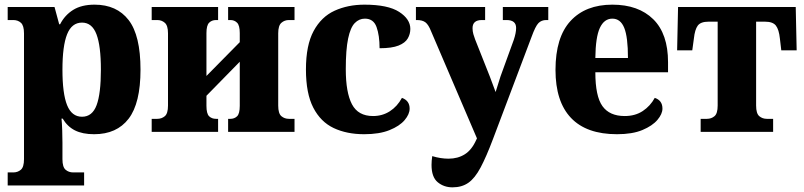

<svg xmlns="http://www.w3.org/2000/svg" viewBox="-20 -566 3452 824"><path d="M13 230V174H37Q56 174 69.5 162.5Q83 151 83 117V-423Q83 -456 70 -468Q57 -480 37 -480H13V-536H214L234 -462H238Q258 -501 294 -523.5Q330 -546 386 -546Q481 -546 532 -480Q583 -414 583 -267Q583 -123 532 -56.5Q481 10 384 10Q334 10 301.5 -6.5Q269 -23 249 -57H244Q246 -36 247 -7.5Q248 21 248 46V117Q248 151 261.5 162.5Q275 174 294 174H341V230ZM332 -65Q376 -65 394.5 -114.5Q413 -164 413 -267Q413 -369 394 -419Q375 -469 332 -469Q288 -469 268 -419Q248 -369 248 -267Q248 -164 268 -114.5Q288 -65 332 -65Z M631 0V-56H655Q674 -56 687.5 -67.5Q701 -79 701 -113V-423Q701 -456 687.5 -468Q674 -480 655 -480H631V-536H916V-480H907Q889 -480 877.5 -468.5Q866 -457 866 -424V-240L1009 -385V-424Q1009 -457 997.5 -468.5Q986 -480 969 -480H959V-536H1244V-480H1220Q1201 -480 1187.5 -468Q1174 -456 1174 -423V-113Q1174 -79 1187.5 -67.5Q1201 -56 1220 -56H1244V0H959V-56H969Q986 -56 997.5 -67Q1009 -78 1009 -112V-301L866 -155V-112Q866 -78 877.5 -67Q889 -56 907 -56H916V0Z M1543 10Q1468 10 1412 -16.5Q1356 -43 1324.5 -104Q1293 -165 1293 -268Q1293 -372 1326 -433Q1359 -494 1416 -520Q1473 -546 1544 -546Q1645 -546 1693 -515Q1741 -484 1741 -442Q1741 -420 1730 -401Q1719 -382 1690.5 -370.5Q1662 -359 1609 -359Q1609 -414 1596 -450Q1583 -486 1546 -486Q1521 -486 1502.5 -467Q1484 -448 1474 -400.5Q1464 -353 1464 -269Q1464 -169 1490.5 -118.5Q1517 -68 1581 -68Q1621 -68 1653 -88.5Q1685 -109 1705 -146Q1738 -134 1738 -100Q1738 -76 1716.5 -50.5Q1695 -25 1651.5 -7.5Q1608 10 1543 10Z M1922 238Q1885 238 1858.5 216Q1832 194 1832 142Q1832 124 1835 104Q1871 115 1905 115Q1945 115 1975 96Q2005 77 2024 34L2027 28L1830 -432Q1819 -460 1806 -470Q1793 -480 1769 -480H1765V-536H2062V-480H2048Q2008 -480 2008 -445Q2008 -432 2011.5 -419.5Q2015 -407 2019 -397L2082 -238Q2094 -207 2107 -171Q2118 -208 2128 -238L2185 -395Q2195 -425 2195 -446Q2195 -480 2154 -480H2138V-536H2333V-480H2324Q2304 -480 2291 -467Q2278 -454 2261 -407L2096 30Q2067 107 2042.5 153Q2018 199 1990 218.5Q1962 238 1922 238Z M2628 10Q2497 10 2430.5 -60Q2364 -130 2364 -266Q2364 -406 2428.5 -476Q2493 -546 2608 -546Q2720 -546 2783.5 -483.5Q2847 -421 2847 -299V-256H2535Q2535 -153 2565.5 -110.5Q2596 -68 2661 -68Q2706 -68 2738.5 -89.5Q2771 -111 2790 -146Q2823 -135 2823 -100Q2823 -77 2801.5 -51.5Q2780 -26 2737 -8Q2694 10 2628 10ZM2675 -317Q2675 -407 2659 -446.5Q2643 -486 2608 -486Q2573 -486 2554.5 -446.5Q2536 -407 2535 -317Z M2987 0V-56H3014Q3033 -56 3046.5 -67.5Q3060 -79 3060 -113V-473H3021Q2987 -473 2974.5 -456Q2962 -439 2958 -401L2951 -350H2886L2890 -536H3395L3399 -350H3333L3327 -401Q3323 -439 3310 -456Q3297 -473 3263 -473H3225V-113Q3225 -79 3238.5 -67.5Q3252 -56 3271 -56H3298V0Z"/></svg>

Font: Noto Serif SemiCondensed ExtraBold
Style: Regular
Weight: 800
Width: 4
Designer: Monotype Design Team
Foundry: Monotype Imaging Inc.
Version: Version 2.015